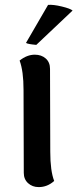

<svg xmlns="http://www.w3.org/2000/svg" viewBox="-20 -750 316 783"><path d="M201 -12Q173 13 138 13Q112 13 94.5 -3Q77 -19 77 -45L76 -383Q76 -460 60 -503Q90 -527 122 -527Q149 -527 166.5 -511.5Q184 -496 184 -469L185 -131Q185 -53 201 -12ZM128 -567Q93 -570 86 -575L176 -730Q197 -732 232 -723.5Q267 -715 276 -707Z"/></svg>

Font: Arima Madurai
Style: Bold
Weight: 700
Designer: Joana Correia and Natanael Gama
Foundry: NDISCOVER
Version: Version 1.019